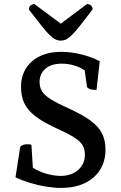

<svg xmlns="http://www.w3.org/2000/svg" viewBox="-20 -909 595 941"><path d="M278 12Q245 12 205 5.5Q165 -1 126 -13Q87 -25 56 -40L79 -189Q90 -202 112 -202Q118 -202 124.5 -201.5Q131 -201 134 -199L141 -87Q171 -68 207.5 -57.5Q244 -47 278 -47Q330 -47 363 -76Q396 -105 396 -151Q396 -178 384.5 -197.5Q373 -217 342 -236.5Q311 -256 253 -282Q190 -311 152.5 -340Q115 -369 99 -403.5Q83 -438 83 -483Q83 -561 136.5 -608Q190 -655 281 -655Q326 -655 376 -643Q426 -631 469 -609L453 -468Q432 -468 419.5 -473Q407 -478 406 -486L395 -564Q374 -579 344 -588Q314 -597 283 -597Q232 -597 203 -572.5Q174 -548 174 -507Q174 -481 186 -461.5Q198 -442 229 -422.5Q260 -403 316 -378Q384 -347 423.5 -318Q463 -289 480 -255Q497 -221 497 -176Q497 -90 438 -39Q379 12 278 12ZM278 -710Q264 -710 251.5 -716Q239 -722 223 -737.5Q207 -753 183 -783.5Q159 -814 121 -863Q121 -874 129 -881.5Q137 -889 149 -889L278 -793L406 -889Q419 -889 426.5 -881.5Q434 -874 434 -863Q397 -814 372.5 -783.5Q348 -753 332.5 -737.5Q317 -722 304.5 -716Q292 -710 278 -710Z"/></svg>

Font: Petrona SemiBold
Style: Regular
Weight: 600
Designer: Ringo R. Seeber
Foundry: Ringo R. Seeber
Version: Version 2.001; ttfautohint (v1.8.3)